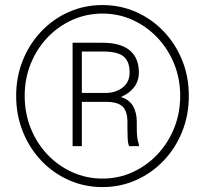

<svg xmlns="http://www.w3.org/2000/svg" viewBox="-20 -741 819 771"><path d="M391.6 10.3Q319.3 10.3 256.3 -17.8Q193.4 -45.9 146 -95.7Q98.6 -145.5 71.8 -212.2Q44.9 -278.8 44.9 -356Q44.9 -433.1 71.8 -499.3Q98.6 -565.4 146 -615.2Q193.4 -665 256.3 -692.9Q319.3 -720.7 391.6 -720.7Q463.4 -720.7 526.4 -692.9Q589.4 -665 637 -615.2Q684.6 -565.4 711.4 -499.3Q738.3 -433.1 738.3 -356Q738.3 -278.8 711.4 -212.2Q684.6 -145.5 637 -95.7Q589.4 -45.9 526.4 -17.8Q463.4 10.3 391.6 10.3ZM391.6 -23.9Q456.1 -23.9 512.5 -49.6Q568.8 -75.2 611.8 -120.6Q654.8 -166 679.2 -226.3Q703.6 -286.6 703.6 -356Q703.6 -424.8 679.2 -484.9Q654.8 -544.9 611.8 -590.1Q568.8 -635.3 512.5 -660.9Q456.1 -686.5 391.6 -686.5Q327.1 -686.5 270.3 -660.9Q213.4 -635.3 170.4 -590.1Q127.4 -544.9 103.3 -484.9Q79.1 -424.8 79.1 -356Q79.1 -286.6 103.3 -226.3Q127.4 -166 170.4 -120.6Q213.4 -75.2 270.3 -49.6Q327.1 -23.9 391.6 -23.9ZM271.5 -154.3V-569.3H392.6Q463.4 -569.3 500.5 -539.1Q537.6 -508.8 537.6 -450.2Q537.6 -416 518.8 -391.1Q500 -366.2 465.8 -351.6Q499.5 -340.8 514.4 -314.7Q529.3 -288.6 529.3 -251.5V-224.1Q529.3 -205.1 531.2 -189Q533.2 -172.9 537.6 -162.1V-154.3H498.5Q493.7 -164.6 492.7 -184.3Q491.7 -204.1 491.7 -224.6V-251Q491.7 -294.4 472.2 -313.2Q452.6 -332 406.2 -332H308.6V-154.3ZM308.6 -367.7H402.8Q444.3 -367.7 472.4 -389.4Q500.5 -411.1 500.5 -450.2Q500.5 -494.1 476.3 -514.2Q452.1 -534.2 392.6 -534.2H308.6Z"/></svg>

Font: Roboto Slab ExtraLight
Style: Regular
Weight: 250
Designer: Google
Version: Version 2.000; ttfautohint (v1.8.1.43-b0c9)